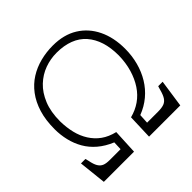

<svg xmlns="http://www.w3.org/2000/svg" viewBox="-183 -878 1039 1039"><g transform="rotate(-45 336.5 -358.5)"><path d="M38 0 21 -158H55L60 -139Q66 -107 76 -90.5Q86 -74 101.5 -67.5Q117 -61 143 -61H227L229 -111Q181 -131 147 -160Q113 -189 92 -225.5Q71 -262 61 -304Q51 -346 51 -389Q51 -459 67.5 -512.5Q84 -566 113.5 -605Q143 -644 182 -668.5Q221 -693 267.5 -705Q314 -717 364 -717Q448 -717 507 -680.5Q566 -644 597.5 -579Q629 -514 629 -428Q629 -375 616 -326Q603 -277 578 -236Q553 -195 516.5 -164.5Q480 -134 433 -116L430 -61H514Q543 -61 560 -67.5Q577 -74 587.5 -90.5Q598 -107 606 -138L612 -158H646L623 0H384L389 -143Q432 -154 466.5 -178Q501 -202 525.5 -239Q550 -276 564 -323.5Q578 -371 579 -427Q579 -486 564.5 -531.5Q550 -577 521.5 -609.5Q493 -642 450 -658.5Q407 -675 351 -675Q304 -675 260 -659Q216 -643 180.5 -609.5Q145 -576 123.5 -523.5Q102 -471 102 -398Q103 -350 113 -309Q123 -268 144.5 -234Q166 -200 198 -177Q230 -154 276 -143L269 0Z"/></g></svg>

Font: Literata 18pt ExtraLight
Style: Italic
Weight: 250
Italic angle: -2°
Designer: Latin by Veronika Burian and Jose Scaglione. Greek by Irene Vlachou. Cyrillic by Vera Evstafieva
Foundry: TypeTogether
Version: Version 3.103;gftools[0.9.29]